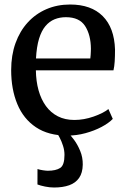

<svg xmlns="http://www.w3.org/2000/svg" viewBox="-20 -590 561 851"><path d="M278.2 11Q194.6 11 139.3 -26Q84 -63 56.8 -128.6Q29.5 -194.2 29.5 -279.4Q29.5 -345.3 48.8 -398.9Q68.1 -452.4 103.1 -490.6Q138 -528.8 185.8 -549.4Q233.6 -570 290.6 -570Q384 -570 435.3 -518.6Q486.7 -467.2 489.8 -370.6Q489.8 -340.5 488.4 -318.1Q487 -295.6 483 -278.4H139Q139.7 -230.1 150.9 -189.7Q162.2 -149.3 183.6 -119.9Q205 -90.5 236.6 -74.4Q268.2 -58.3 309.6 -58.3Q351.8 -58.3 394.7 -73.3Q437.6 -88.3 460.5 -106.6L479.9 -63Q462 -44.3 430.3 -27.5Q398.5 -10.6 358.9 0.2Q319.3 11 278.2 11ZM139.5 -330.9H380.3Q381.2 -337.9 381.8 -346.5Q382.4 -355.1 382.6 -362.7Q382.9 -370.4 382.9 -374.2Q382.5 -435 357.3 -474.4Q332.1 -513.8 272 -513.8Q245.1 -513.8 222.1 -504.6Q199.1 -495.3 181.4 -474.4Q163.8 -453.5 153 -418.2Q142.3 -383 139.5 -330.9ZM219.5 241.1Q200.4 241.1 179.9 236.9Q159.4 232.8 146 227.6L146.2 159.2Q156.7 162.7 170.6 164.7Q184.5 166.8 191.6 166.8Q227.8 166.8 246.8 154.4Q265.8 142.1 265.8 96.5Q265.8 76.3 259.4 56.5Q253.1 36.6 245 21.2Q237 5.8 232.2 -0.8L263.2 -6.1L281.9 -0.8Q292.6 8.7 308.1 29.6Q323.7 50.5 335.5 79.1Q347.3 107.6 346.8 139.8Q346.2 176.2 330.6 198.6Q315.1 220.9 286.9 231Q258.7 241.1 219.5 241.1Z"/></svg>

Font: Merriweather 7pt Light
Style: Regular
Weight: 300
Designer: Eben Sorkin
Foundry: Eben Sorkin
Version: Version 2.200;gftools[0.9.31]